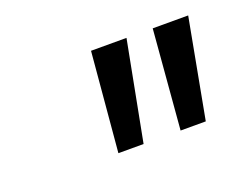

<svg xmlns="http://www.w3.org/2000/svg" viewBox="-48 -834 443 351"><g transform="rotate(-20 173.5 -658.5)"><path d="M133 -562 150 -755H219L182 -562ZM254 -562 270 -755H339L303 -562Z"/></g></svg>

Font: Host Grotesk Light
Style: Italic
Weight: 300
Italic angle: -8°
Designer: Doğukan Karapınar based on Poppins by Indian Type Foundry, Jonny Pinhorn
Foundry: Element Type
Version: Version 1.001; ttfautohint (v1.8.4.7-5d5b)